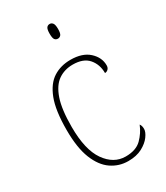

<svg xmlns="http://www.w3.org/2000/svg" viewBox="-187 -818 785 908"><g transform="rotate(-30 205.5 -364.0)"><path d="M238 10Q188 10 147 -18Q106 -46 82 -106Q58 -166 58 -263Q58 -370 81.5 -430.5Q105 -491 145.5 -516.5Q186 -542 239 -542Q304 -542 339.5 -509.5Q375 -477 375 -434Q375 -421 367.5 -413.5Q360 -406 350 -406Q350 -453 322.5 -485Q295 -517 237 -517Q192 -517 158 -493.5Q124 -470 105 -415Q86 -360 86 -264Q86 -139 129.5 -77Q173 -15 238 -15Q295 -15 325 -45Q355 -75 370 -113Q378 -103 378 -85Q378 -68 361.5 -45.5Q345 -23 314 -6.5Q283 10 238 10ZM239 -658Q228 -658 222 -666Q216 -674 216 -698Q216 -721 222 -729.5Q228 -738 239 -738Q249 -738 255.5 -729.5Q262 -721 262 -698Q262 -674 255.5 -666Q249 -658 239 -658Z"/></g></svg>

Font: Noto Serif Hebrew SemiCondensed Thin
Style: Regular
Weight: 100
Width: 4
Designer: Monotype Design Team
Foundry: Monotype Imaging Inc.
Version: Version 2.004; ttfautohint (v1.8.4.7-5d5b)